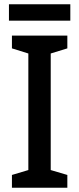

<svg xmlns="http://www.w3.org/2000/svg" viewBox="-20 -881 372 901"><path d="M310 -861H22V-784H310ZM296 0V-60L218 -83V-630L296 -654V-714H36V-654L113 -630V-83L36 -60V0Z"/></svg>

Font: Noto Sans SemiCondensed Medium
Style: Regular
Weight: 500
Width: 4
Designer: Monotype Design Team
Foundry: Monotype Imaging Inc.
Version: Version 2.013